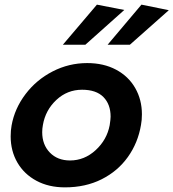

<svg xmlns="http://www.w3.org/2000/svg" viewBox="-20 -796 748 828"><path d="M588 -257Q592 -278 592 -303Q592 -366 563 -416.5Q534 -467 480.5 -495.5Q427 -524 356 -524Q277 -524 207 -488Q137 -452 90 -390Q43 -328 30 -255Q26 -234 26 -208Q26 -145 55 -95Q84 -45 137 -16.5Q190 12 260 12Q349 12 418.5 -23Q488 -58 531.5 -119Q575 -180 588 -257ZM457 -293Q457 -282 453 -256Q441 -193 392.5 -148.5Q344 -104 282 -104Q228 -104 195 -138Q162 -172 162 -226Q162 -241 165 -257Q176 -321 223 -365Q270 -409 334 -409Q395 -409 426 -377.5Q457 -346 457 -293ZM516 -753 398 -776 251 -603H348ZM708 -752 590 -776 444 -603H540Z"/></svg>

Font: Geom SemiBold
Style: Bold Italic
Weight: 600
Italic angle: -10°
Version: Version 1.102